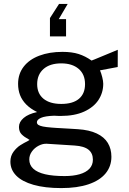

<svg xmlns="http://www.w3.org/2000/svg" viewBox="-20 -790 657 981"><path d="M235.2 -697.6 281.6 -769.8H325.8L280.2 -692.1H317.5V-604H235.2ZM33.1 35.8Q33.1 6.8 48.9 -14.5Q64.6 -35.8 83.3 -47.7Q102 -59.6 122.4 -69.6L131.1 -75.1Q129.8 -75.9 128.3 -76.8Q126.8 -77.8 125.3 -78.8Q104.1 -90 90.5 -103.7Q76.9 -117.4 76.9 -141.5Q76.9 -166.8 100.7 -187.2Q124.4 -207.6 169.6 -217.5Q135.5 -234.4 114.1 -256.1Q92.7 -277.8 82.5 -304Q72.4 -330.2 72.4 -361.5Q72.4 -412.1 100.8 -449.1Q129.3 -486.1 180.7 -505.5Q232.1 -525 299.1 -525Q347.4 -525 381.7 -514.1Q416 -503.2 448 -480.5Q450.4 -481.7 453.8 -483Q457.1 -484.2 460.9 -485.6Q489.6 -497.4 524.5 -511.9Q559.5 -526.4 581.8 -535.6L581.4 -447.6L490.9 -430.6Q497.1 -416.9 502.3 -396.2Q507.5 -375.5 507.5 -361.9Q507.5 -316.7 483.2 -279.4Q458.8 -242.1 409.9 -219.8Q360.9 -197.6 290.2 -197.6Q282.8 -197.6 273.2 -197.9Q263.7 -198.2 257.5 -198.8Q210.1 -197.2 189.3 -187.9Q168.5 -178.6 168.5 -165.4Q168.5 -156.9 176.1 -151.8Q183.7 -146.8 199.5 -143.6Q215.3 -140.4 244.6 -138.1L266.5 -136.5L308.3 -134.1Q323.5 -133.1 341.2 -132.2Q359 -131.2 378.2 -129.9Q436 -126.1 474.3 -108Q512.6 -89.9 530.9 -59.6Q549.2 -29.3 549.2 10.8Q549.2 59.9 519.5 96Q489.8 132.1 432.2 151.6Q374.8 171 293 171Q209.5 171 151.1 154.3Q92.7 137.6 62.9 107.3Q33.1 76.9 33.1 35.8ZM454.6 25.8Q454.6 -7 432.3 -25.1Q410 -43.2 361.9 -46.4L219.1 -55.5Q199.4 -56.7 178.2 -45.9Q156.9 -35.1 143.3 -16.3Q129.6 2.4 129.6 24.6Q129.6 53.1 150.1 72Q170.6 90.9 210.4 100.3Q250.2 109.6 309.9 109.6Q353.9 109.6 386.5 100.3Q419.1 91 436.9 72.2Q454.6 53.4 454.6 25.8ZM414.5 -360.1Q414.5 -410.4 381.7 -438.3Q348.9 -466.2 293.1 -466.2Q235.2 -466.2 202.5 -437.6Q169.9 -408.9 169.9 -360.1Q169.9 -312.2 202.1 -285.6Q234.4 -259 293.1 -259Q352.5 -259 383.5 -285.3Q414.5 -311.6 414.5 -360.1Z"/></svg>

Font: Public Sans VF
Style: Regular
Weight: 400
Designer: Pablo Impallari, Rodrigo Fuenzalida (Modified by Dan O. Williams and USWDS)
Version: Version 1.003